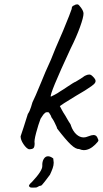

<svg xmlns="http://www.w3.org/2000/svg" viewBox="-20 -686 469 876"><path d="M74 -64 88 -106 107 -166Q116 -179 121.5 -197.5Q127 -216 128 -219Q138 -238 168 -311L187 -357Q215 -417 233 -465L249 -502L268 -546Q303 -631 307 -645Q307 -653 310.5 -657Q314 -661 318 -661Q323 -666 334 -666Q339 -666 350 -650.5Q361 -635 361 -624Q361 -607 345 -562.5Q329 -518 302 -464Q204 -253 212 -245Q216 -247 229 -253.5Q242 -260 256 -270Q265 -275 273 -280.5Q281 -286 287 -290Q318 -311 325 -313Q331 -317 348 -327Q366 -339 367 -340Q379 -346 387 -346Q393 -346 398 -342Q403 -338 410 -330Q416 -323 416 -316Q416 -309 408 -301.5Q400 -294 381 -282Q368 -273 354 -265Q340 -257 327 -249Q255 -205 253 -202Q255 -198 262.5 -184Q270 -170 277 -160L292 -134Q304 -117 304 -112Q313 -87 328.5 -73Q344 -59 362 -59Q371 -59 383 -64Q398 -70 407 -70Q421 -70 426 -54Q429 -48 429 -45Q429 -41 415 -27Q389 -1 362 -1Q353 -1 341 -6Q326 -5 303.5 -26Q281 -47 241 -99Q241 -103 230 -125Q226 -134 221 -141.5Q216 -149 214 -152Q214 -156 209.5 -162.5Q205 -169 203 -173Q192 -176 185.5 -171Q179 -166 173.5 -157Q168 -148 165 -144Q155 -118 145 -80.5Q135 -43 138 -32Q138 -16 133 -10.5Q128 -5 112 -5Q100 -9 87 -28.5Q74 -48 74 -64ZM112 163Q112 156 126 144Q174 93 173 71Q172 52 179.5 39.5Q187 27 199 27Q210 27 223 37Q225 51 225 56Q225 68 220.5 81Q216 94 208 111Q200 122 185 141.5Q170 161 167 161Q161 161 153 166Q149 169 144.5 169.5Q140 170 131 170Q121 170 118.5 169Q116 168 112 163Z"/></svg>

Font: Caveat
Style: Regular
Weight: 400
Designer: Pablo Impallari
Foundry: Pablo Impallari
Version: Version 1.500; ttfautohint (v1.6)